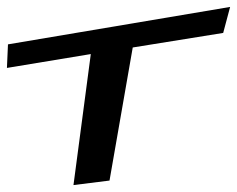

<svg xmlns="http://www.w3.org/2000/svg" viewBox="-98 -518 684 554"><path d="M546 -423 566 -498 -75 -390 -78 -322 164 -362 114 16 218 3 285 -381Z"/></svg>

Font: Gamestation Warped
Style: Italic
Weight: 400
Designer: Jonas Hecksher
Foundry: Jonas Hecksher, Playtypeª, e-types AS
Version: Version 1.003